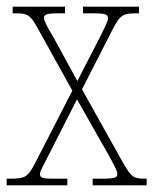

<svg xmlns="http://www.w3.org/2000/svg" viewBox="-22 -556 460 576"><path d="M-2 0H180V-20H135C103 -20 98 -24 98 -34C98 -44 109 -60 124 -91L209 -258L302 -94C319 -63 330 -44 330 -34C330 -25 326 -20 288 -20H256V0H418V-20H413C379 -20 372 -24 347 -68L224 -288L316 -468C339 -513 348 -516 390 -516H395V-536H227V-516H260C298 -516 302 -511 302 -501C302 -491 291 -472 276 -441L210 -313L139 -443C122 -472 110 -492 110 -502C110 -511 114 -516 152 -516H173V-536H16V-516H24C61 -516 69 -512 93 -468L195 -284L85 -70C62 -24 52 -20 10 -20H-2Z"/></svg>

Font: Noto Serif Myanmar Condensed Thin
Style: Regular
Weight: 100
Width: 3
Designer: Ben Mitchell and the Monotype Design Team
Foundry: Monotype Imaging Inc.
Version: Version 2.106